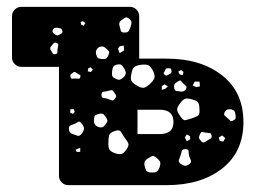

<svg xmlns="http://www.w3.org/2000/svg" viewBox="-20 -540 755 560"><path d="M179 0Q168 0 160 -8Q152 -16 152 -27V-345H42Q31 -345 23 -353Q15 -361 15 -372V-493Q15 -504 23 -512Q31 -520 42 -520H359Q370 -520 378 -512Q386 -504 386 -493V-369H466Q566 -369 628 -320Q690 -271 690 -184Q690 -97 628 -48.5Q566 0 466 0ZM356 -486Q349 -491 345 -488.5Q341 -486 334 -481Q325 -475 329 -463Q331 -455 332.5 -450Q334 -445 343 -445Q352 -445 355 -449Q358 -453 361 -462Q364 -471 363.5 -475.5Q363 -480 356 -486ZM222 -478 215 -476 217 -468 224 -465 229 -473ZM162 -450Q160 -456 157 -457Q154 -458 148 -459Q137 -460 134 -453Q132 -448 134 -445.5Q136 -443 140 -440Q146 -435 152 -438Q157 -441 160 -443Q163 -445 162 -450ZM145 -415Q139 -417 136.5 -414Q134 -411 130 -406Q124 -400 128 -394Q132 -388 133.5 -384.5Q135 -381 142 -382Q148 -384 147.5 -388Q147 -392 148 -398Q149 -404 150 -408Q151 -412 145 -415ZM341 -407 329 -405 324 -398 329 -385 342 -393ZM288 -400Q279 -408 268 -402Q258 -395 260 -383Q262 -375 264.5 -372Q267 -369 275 -368Q284 -367 288.5 -369Q293 -371 296 -379Q300 -387 297.5 -390.5Q295 -394 288 -400ZM343 -339Q338 -347 335 -350Q332 -353 323 -352Q314 -350 311 -346Q308 -342 307 -332Q306 -323 307.5 -318.5Q309 -314 318 -310Q326 -306 330.5 -308Q335 -310 342 -316Q347 -323 347 -327Q347 -331 343 -339ZM427 -332Q420 -346 413 -349.5Q406 -353 391 -351Q376 -349 370.5 -343.5Q365 -338 363 -323Q360 -309 364 -303Q368 -297 380 -290Q392 -283 399 -284Q406 -285 416 -294Q427 -304 430 -311.5Q433 -319 427 -332ZM244 -344 237 -340 236 -332 245 -330 251 -337ZM480 -335Q479 -340 476.5 -340.5Q474 -341 470 -341Q464 -341 462 -336Q460 -331 458 -328.5Q456 -326 460 -322Q464 -319 467 -320Q470 -321 475 -324Q482 -328 480 -335ZM515 -330 508 -336 500 -331 504 -323 513 -321ZM205 -326Q201 -329 199 -330Q197 -331 194 -329Q189 -325 186.5 -323Q184 -321 186 -315Q187 -310 190.5 -310.5Q194 -311 200 -311Q206 -311 209.5 -310.5Q213 -310 214 -315Q216 -321 212.5 -322Q209 -323 205 -326ZM516 -295Q511 -300 508.5 -303.5Q506 -307 500 -303Q492 -299 489.5 -295Q487 -291 488 -283Q490 -275 495 -274.5Q500 -274 508 -273Q519 -272 523 -281Q525 -286 523 -288.5Q521 -291 516 -295ZM562 -302H548L542 -291L552 -286L563 -288ZM460 -294 452 -289V-278L462 -281L470 -288ZM312 -272Q309 -277 305.5 -277Q302 -277 296 -275Q288 -273 282 -272.5Q276 -272 276 -263Q276 -255 281.5 -254.5Q287 -254 296 -251Q303 -248 307 -247Q311 -246 315 -252Q320 -258 318.5 -261.5Q317 -265 312 -272ZM562 -216Q562 -230 559.5 -237.5Q557 -245 544 -249Q529 -254 521 -252Q513 -250 504 -237Q495 -225 497 -217.5Q499 -210 508 -198Q515 -188 521.5 -189.5Q528 -191 540 -195Q551 -199 556.5 -202Q562 -205 562 -216ZM195 -222 185 -221V-211L193 -208L198 -214ZM655 -221Q647 -222 643 -220.5Q639 -219 635 -212Q632 -206 635.5 -203Q639 -200 644 -195Q649 -191 651.5 -188Q654 -185 659 -188Q666 -191 667 -194.5Q668 -198 667 -205Q666 -212 664 -215.5Q662 -219 655 -221ZM381 -149H446Q486 -149 486 -184Q486 -220 446 -220H381ZM289 -198Q284 -206 279.5 -208Q275 -210 266 -207Q257 -205 255.5 -200.5Q254 -196 254 -187Q254 -175 266 -170Q279 -165 286 -175Q292 -182 293 -186.5Q294 -191 289 -198ZM218 -180Q212 -188 207 -184Q202 -180 193 -177Q187 -175 184 -173Q181 -171 181 -165Q181 -152 192 -149Q201 -146 206.5 -144Q212 -142 218 -150Q225 -159 225 -165Q225 -171 218 -180ZM346 -135Q338 -146 333.5 -154.5Q329 -163 315 -158Q300 -153 298 -144.5Q296 -136 296 -120Q296 -107 301 -101.5Q306 -96 319 -92Q331 -89 337 -92Q343 -95 350 -106Q356 -115 354.5 -120.5Q353 -126 346 -135ZM581 -153Q575 -154 571 -155Q567 -156 564 -150Q560 -142 560.5 -138Q561 -134 567 -128Q572 -123 576 -125Q580 -127 586 -131Q592 -134 595 -136.5Q598 -139 597 -145Q595 -152 591.5 -152Q588 -152 581 -153ZM534 -143 525 -148 519 -139 525 -128 535 -134ZM628 -145 618 -139 621 -129 631 -127 637 -137ZM214 -109 200 -103 204 -97H214ZM520 -105Q511 -105 510 -99.5Q509 -94 506 -85Q503 -77 501.5 -72.5Q500 -68 507 -62Q515 -57 520 -56.5Q525 -56 533 -62Q539 -67 537 -71.5Q535 -76 532 -84Q530 -93 530 -99Q530 -105 520 -105ZM436 -80Q428 -87 423 -84.5Q418 -82 410 -77Q398 -69 402 -56Q404 -47 406.5 -42.5Q409 -38 419 -37Q430 -36 435.5 -38.5Q441 -41 445 -51Q449 -62 447 -67.5Q445 -73 436 -80Z"/></svg>

Font: Rubik Moonrocks
Style: Regular
Weight: 400
Designer: Hubert and Fischer, NaN
Foundry: Hubert and Fischer, NaN
Version: Version 2.200